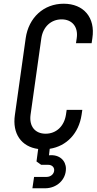

<svg xmlns="http://www.w3.org/2000/svg" viewBox="-20 -786 519 1031"><path d="M322 -766C215 -766 134 -692 118 -581L60 -169C45 -68 95 2 185 14L176 81L201 99H239C258 99 271 111 271 127C271 148 253 164 230 164H163L154 225H222C285 225 334 179 334 120C334 77 300 42 243 48L247 13C338 -1 403 -70 418 -169L422 -196H338L334 -169C324 -107 281 -68 225 -68C168 -68 136 -108 144 -169L202 -581C211 -642 254 -682 311 -682C367 -682 401 -642 392 -581L388 -554H472L476 -581C493 -692 429 -766 322 -766Z"/></svg>

Font: Mohave
Style: Italic
Weight: 400
Italic angle: -8°
Designer: Gumpita Rahayu
Foundry: Tokotype
Version: Version 2.002;PS 002.002;hotconv 1.0.88;makeotf.lib2.5.64775